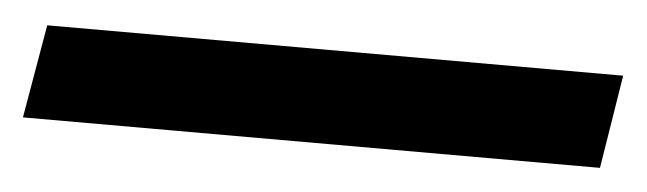

<svg xmlns="http://www.w3.org/2000/svg" viewBox="-43 43 600 178"><g transform="rotate(5 256.5 132.5)"><path d="M-4 89H532L518 176H-19Z"/></g></svg>

Font: Roboto Serif 20pt
Style: Bold Italic
Weight: 700
Italic angle: -10°
Version: Version 1.007